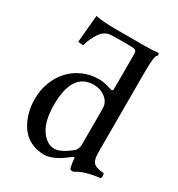

<svg xmlns="http://www.w3.org/2000/svg" viewBox="-170 -809 859 929"><g transform="rotate(30 259.5 -344.0)"><path d="M335 -86.9Q348.1 -102.5 348.1 -126V-314.9Q348.1 -335.9 345.5 -345.7Q342.8 -355.5 334 -368.2Q303.7 -403.8 253.9 -403.8Q134.8 -403.8 134.8 -223.1Q134.8 -135.3 166.5 -87.6Q198.2 -40 242.2 -40Q277.8 -40 335 -86.9ZM339.8 -423.8Q348.1 -425.3 348.1 -434.1V-628.9Q348.1 -643.1 343 -648.4Q337.9 -653.8 325.2 -653.8Q321.3 -653.8 312.7 -654.3Q304.2 -654.8 299.8 -654.8H245.1Q238.3 -654.8 225.1 -654.3Q211.9 -653.8 205.1 -653.8Q170.9 -652.3 147.9 -619.9Q125 -587.4 112.8 -543Q92.3 -544.9 84 -546.9Q85.9 -567.9 90.8 -621.6Q95.7 -675.3 98.1 -699.2Q99.1 -698.7 102.5 -698Q106 -697.3 106.9 -696.8Q122.6 -693.4 150.9 -691.9Q181.2 -689.9 205.1 -689.9H336.9H367.2Q420.9 -689.9 439.9 -693.8Q445.3 -693.8 449.2 -691.9Q452.6 -687 451.2 -680.2Q436 -678.7 436 -584V-130.9Q436 -91.3 449.5 -75.9Q462.9 -60.5 507.8 -57.1Q511.7 -52.7 511.7 -43Q511.7 -33.2 507.8 -28.8Q421.4 -19 378.9 9.8H377.9Q366.7 12.7 358.9 6.8Q350.1 -24.9 350.1 -48.8Q348.6 -56.2 337.9 -49.8Q265.6 9.8 212.9 9.8Q169.9 9.8 136 -8.1Q102.1 -25.9 81.5 -56.4Q61 -86.9 50.5 -124.3Q40 -161.6 40 -203.1Q40 -251 56.4 -294.4Q72.8 -337.9 101.6 -369.9Q130.4 -401.9 172.4 -420.9Q214.4 -439.9 263.2 -439.9Q277.8 -439.9 295.2 -436.3Q312.5 -432.6 325.9 -428.2Q339.4 -423.8 339.8 -423.8Z"/></g></svg>

Font: Common Serif News
Style: Regular
Weight: 450
Designer: Philipp H. Poll, Khaled Hosny
Foundry: Stefan Peev, Context Ltd.
Version: Version 1.026